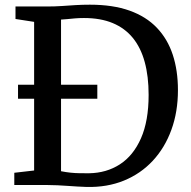

<svg xmlns="http://www.w3.org/2000/svg" viewBox="-20 -770 794 799"><path d="M340.5 8Q322 7.5 301.8 6.2Q281.5 5 260.5 3.5Q239.5 2 219 1Q198.5 0 179 0H39.5V-51L122 -60.5V-679L44.5 -691V-743H177.5Q209 -743 237.8 -745Q266.5 -747 295 -748.8Q323.5 -750.5 354 -750.5Q450 -750.5 519.2 -725.8Q588.5 -701 633 -654.2Q677.5 -607.5 699 -542Q720.5 -476.5 720.5 -395Q720.5 -304.5 693.2 -229.8Q666 -155 615.8 -101Q565.5 -47 495.8 -18.5Q426 10 340.5 8ZM350.5 -49Q423 -50 479 -86.2Q535 -122.5 566.8 -194.8Q598.5 -267 598.5 -375Q598.5 -452.5 582.2 -512Q566 -571.5 532.8 -612.2Q499.5 -653 449 -674Q398.5 -695 329.5 -695Q309 -695 291.8 -693.5Q274.5 -692 260 -690.5Q245.5 -689 234 -688.5V-57.5Q254 -53.5 273 -51.5Q292 -49.5 311 -49.2Q330 -49 350.5 -49ZM55 -359V-417.5H385V-359Z"/></svg>

Font: Merriweather Medium
Style: Regular
Weight: 500
Version: Version 2.100